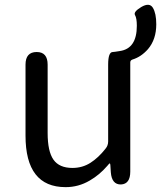

<svg xmlns="http://www.w3.org/2000/svg" viewBox="-20 -757 663 790"><path d="M250 13Q85 13 85 -199V-491Q85 -543 131 -543Q176 -543 176 -491V-210Q176 -134 200 -100Q224 -66 278 -66Q319 -66 352 -87Q385 -108 414 -145Q425 -158 425 -175V-491Q425 -543 444 -543Q449 -543 473 -547Q543 -557 543 -651Q543 -682 535.5 -695Q528 -708 561 -728Q595 -748 609 -725Q623 -702 623 -657Q623 -595 589 -555Q561 -523 525 -512Q516 -509 516 -500V-51Q516 0 478 2Q440 3 436 -48L434 -79Q433 -85 431.5 -85Q430 -85 421 -74Q389 -37 349 -14Q303 13 250 13Z"/></svg>

Font: Resource Han Rounded CN
Style: Regular
Weight: 400
Designer: Cyano Hao (round all glyphs); Ryoko NISHIZUKA  (kana, bopomofo & ideographs); Paul D. Hunt (Latin, Greek & Cyrillic); Sa
Foundry: Cyano Hao
Version: 0.990